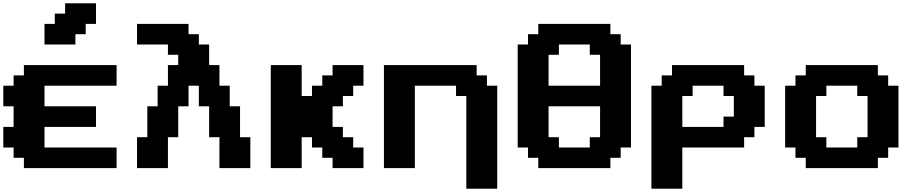

<svg xmlns="http://www.w3.org/2000/svg" viewBox="-20 -1020 5596 1165"><path d="M125 0H687.5V-125H250V-250H562.5V-375H250V-500H687.5V-625H125V-562.5H62.5V-500H0V-375H62.5V-250H0V-125H62.5V-62.5H125ZM250 -750H437.5V-812.5H500V-875H562.5V-1000H375V-937.5H312.5V-875H250Z M1311.5 0H1499V-187.5H1436.5V-375H1374V-500H1311.5V-625H1249V-750H1186.5V-812.5H1124V-875H811.5V-750H999V-687.5H1061.5V-625H999V-500H936.5V-375H874V-187.5H811.5V0H999V-187.5H1061.5V-375H1124V-500H1186.5V-375H1249V-187.5H1311.5Z M1998 0H2185.5V-125H2123V-187.5H2060.5V-250H1998V-375H2060.5V-437.5H2123V-500H2185.5V-625H1998V-562.5H1935.5V-500H1873V-437.5H1810.5V-625H1623V0H1810.5V-187.5H1873V-125H1935.5V-62.5H1998Z M2809.6 125H2997.1V-500H2934.6V-562.5H2872.1V-625H2309.6V0H2497.1V-500H2747.1V-437.5H2809.6Z M3246.1 0H3683.6V-62.5H3746.1V-125H3808.6V-750H3746.1V-812.5H3683.6V-875H3246.1V-812.5H3183.6V-750H3121.1V-125H3183.6V-62.5H3246.1ZM3558.6 -125H3371.1V-187.5H3308.6V-375H3621.1V-187.5H3558.6ZM3621.1 -500H3308.6V-687.5H3371.1V-750H3558.6V-687.5H3621.1Z M3932.6 125H4120.1V-125H4495.1V-187.5H4557.6V-250H4620.1V-500H4557.6V-562.5H4495.1V-625H4057.6V-562.5H3995.1V-500H3932.6ZM4370.1 -250H4120.1V-437.5H4182.6V-500H4370.1V-437.5H4432.6V-312.5H4370.1Z M4869.1 0H5306.6V-62.5H5369.1V-125H5431.6V-500H5369.1V-562.5H5306.6V-625H4869.1V-562.5H4806.6V-500H4744.1V-125H4806.6V-62.5H4869.1ZM5181.6 -125H4994.1V-187.5H4931.6V-437.5H4994.1V-500H5181.6V-437.5H5244.1V-187.5H5181.6Z"/></svg>

Font: Faithful 32x
Style: Semibold
Weight: 400
Foundry: Faithful Resource Pack
Version: Version 1.0; January 27, 2023